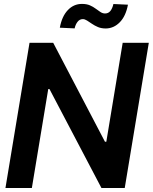

<svg xmlns="http://www.w3.org/2000/svg" viewBox="-20 -942 766 962"><path d="M725.6 -727.5 605 0H488.3L228 -495.6H221.7L139.6 0H7.3L127.9 -727.5H246.6L505.9 -231.9H512.7L594.7 -727.5ZM510.3 -799.3Q487.8 -799.3 470.9 -806.4Q454.1 -813.5 440.7 -822.8Q427.2 -832 416 -839.1Q404.8 -846.2 395 -846.2Q378.9 -846.2 368.4 -832.5Q357.9 -818.8 354 -799.8L279.8 -803.2Q290 -859.9 319.6 -891.1Q349.1 -922.4 390.6 -922.4Q414.1 -922.4 430.4 -915.3Q446.8 -908.2 459.7 -898.4Q472.7 -888.7 483.6 -881.6Q494.6 -874.5 506.3 -874.5Q522.9 -874.5 533 -887Q543 -899.4 548.3 -921.9L621.1 -918.5Q610.4 -861.3 580.3 -830.6Q550.3 -799.8 510.3 -799.3Z"/></svg>

Font: Inter Tight SemiBold
Style: Italic
Weight: 600
Italic angle: -9.39999°
Designer: Rasmus Andersson
Foundry: rsms
Version: Version 3.004